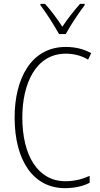

<svg xmlns="http://www.w3.org/2000/svg" viewBox="-20 -968 520 998"><path d="M287 -791H322C346 -836 388 -899 420 -941V-948H396C361 -908 332 -871 304 -829C278 -870 243 -916 214 -948H190V-941C218 -905 261 -837 287 -791ZM322 -689C359 -689 400 -681 438 -658L454 -692C413 -714 370 -724 322 -724C140 -724 56 -556 56 -358C56 -132 154 10 318 10C369 10 414 -1 446 -18V-54C416 -40 373 -26 320 -26C178 -26 96 -158 96 -358C96 -533 166 -689 322 -689Z"/></svg>

Font: Noto Sans Arabic UI Cn XLt
Style: Regular
Weight: 200
Width: 3
Designer: Monotype Design Team, Nadine Chahine and Nizar Qandah
Foundry: Monotype Imaging Inc.
Version: Version 2.010